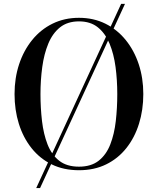

<svg xmlns="http://www.w3.org/2000/svg" viewBox="-20 -850 797 970"><path d="M163 100 592 -830.5H611.5L182.5 100ZM379 10Q301.5 10 241.2 -19.5Q181 -49 139 -102Q97 -155 75.2 -224.8Q53.5 -294.5 53.5 -375Q53.5 -455.5 76.5 -525.2Q99.5 -595 142.5 -648Q185.5 -701 245.5 -730.5Q305.5 -760 379 -760Q452.5 -760 512.2 -730.5Q572 -701 615 -648Q658 -595 681 -525.2Q704 -455.5 704 -375Q704 -294.5 682.2 -224.8Q660.5 -155 618.5 -102Q576.5 -49 516.2 -19.5Q456 10 379 10ZM379 -8Q440.5 -8 478.8 -38.2Q517 -68.5 537.2 -120.5Q557.5 -172.5 565 -238.5Q572.5 -304.5 572.5 -375Q572.5 -445.5 563.8 -511.5Q555 -577.5 533.5 -629.5Q512 -681.5 474.5 -711.8Q437 -742 379 -742Q321 -742 283.2 -711.8Q245.5 -681.5 224 -629.5Q202.5 -577.5 193.5 -511.5Q184.5 -445.5 184.5 -375Q184.5 -304.5 192.2 -238.5Q200 -172.5 220.2 -120.5Q240.5 -68.5 278.8 -38.2Q317 -8 379 -8Z"/></svg>

Font: Bodoni Moda 11pt Medium
Style: Regular
Weight: 500
Designer: Owen Earl
Foundry: indestructible type
Version: Version 2.004